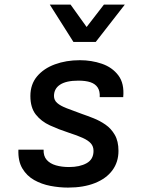

<svg xmlns="http://www.w3.org/2000/svg" viewBox="-20 -822 640 850"><path d="M281 8.5Q243 8.5 203.5 1Q164 -6.5 131.2 -25Q98.5 -43.5 79 -76.2Q59.5 -109 61.5 -159.5H173Q172 -131 186.8 -114.2Q201.5 -97.5 227.5 -90Q253.5 -82.5 285.5 -82.5Q333 -82.5 363.5 -99.5Q394 -116.5 394 -154Q394 -174 382.2 -187.2Q370.5 -200.5 346.2 -211.5Q322 -222.5 284.5 -234.5Q240 -249 201.2 -266.8Q162.5 -284.5 138.5 -315Q114.5 -345.5 114.5 -397Q114.5 -448.5 144 -483.8Q173.5 -519 223.2 -537.2Q273 -555.5 333.5 -555.5Q385 -555.5 431 -539.8Q477 -524 504 -488.2Q531 -452.5 525.5 -392H421.5Q423 -418.5 412.5 -434.5Q402 -450.5 380.8 -457.8Q359.5 -465 327 -465Q273 -465 246 -447.2Q219 -429.5 219 -397Q219 -378.5 233.2 -366Q247.5 -353.5 275.2 -342.8Q303 -332 343 -317.5Q366.5 -309.5 394.2 -298.5Q422 -287.5 447 -270.2Q472 -253 488.2 -225Q504.5 -197 504.5 -154Q504.5 -104.5 477.5 -68Q450.5 -31.5 400.2 -11.5Q350 8.5 281 8.5ZM305 -636.5 200.5 -801.5H292.5L363.5 -702.5L440 -801.5H532.5L404 -636.5Z"/></svg>

Font: Spline Sans Mono Medium
Style: Italic
Weight: 500
Italic angle: -4°
Monospace: yes
Designer: Eben Sorkin, Mirko Velimirovic
Foundry: Sorkin Type
Version: Version 1.004